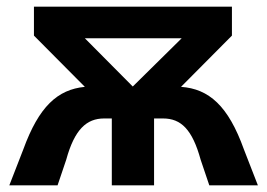

<svg xmlns="http://www.w3.org/2000/svg" viewBox="-20 -557 802 577"><path d="M526 -442 379 -297 235 -442ZM677 -450V-537H82V-450L235 -296C153 -288 97 -237 50 -108L8 0H153L179 -77C204 -168 240 -201 293 -201H316V0H443V-201H470C524 -201 558 -168 583 -77L609 0H755L713 -108C666 -239 608 -290 524 -296Z"/></svg>

Font: Montserrat-Alt1
Style: Bold
Weight: 700
Designer: Differentunic
Foundry: Differentunic
Version: Version 7.222